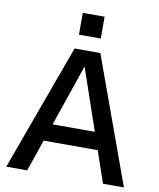

<svg xmlns="http://www.w3.org/2000/svg" viewBox="-99 -1015 904 1093"><g transform="rotate(10 353.0 -469.0)"><path d="M13 0 279 -730H428L693 0H572L354 -636H352L134 0ZM151 -183V-283H556V-183ZM290 -812V-938H416V-812Z"/></g></svg>

Font: M PLUS 1 Medium
Style: Regular
Weight: 500
Designer: Coji Morishita
Foundry: UNDERFOREST DESIGN
Version: Version 1.001